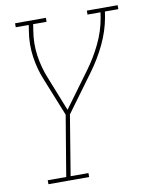

<svg xmlns="http://www.w3.org/2000/svg" viewBox="-83 -582 677 859"><g transform="rotate(-10 255.5 -152.5)"><path d="M67 215V197H151L197 -78L129 -247Q107 -299 98.5 -357.5Q90 -416 100 -476L104 -502H45V-520H185V-502H124L120 -476Q110 -417 118 -361Q126 -305 147 -254L209 -98L325 -256Q362 -306 389 -362Q416 -418 426 -476L430 -502H371V-520H511V-502H450L446 -476Q435 -415 407 -356.5Q379 -298 340 -245L216 -76L171 197H252V215Z"/></g></svg>

Font: Iosevka Curly Slab Thin
Style: Italic
Weight: 100
Italic angle: -9°
Monospace: yes
Designer: Belleve Invis
Foundry: Belleve Invis
Version: Version 22.1.2; ttfautohint (v1.8.4)